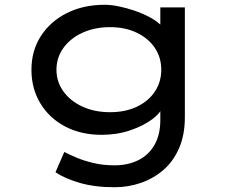

<svg xmlns="http://www.w3.org/2000/svg" viewBox="-20 -556 971 806"><path d="M461 230Q377 230 314 211.5Q251 193 213 167L250 82Q271 93 302 106Q333 119 373 128.5Q413 138 461 138Q518 138 561.5 116Q605 94 629 51.5Q653 9 653 -52V-121L664 -114Q658 -85 620.5 -56.5Q583 -28 527 -9Q471 10 407 10Q320 10 253.5 -25Q187 -60 149.5 -122Q112 -184 112 -263Q112 -343 151.5 -404.5Q191 -466 260.5 -501Q330 -536 420 -536Q445 -536 477.5 -529.5Q510 -523 544 -511.5Q578 -500 608 -484Q638 -468 656.5 -449.5Q675 -431 675 -410L653 -402V-525H756V-64Q756 10 732 65.5Q708 121 666.5 157Q625 193 572 211.5Q519 230 461 230ZM442 -85Q506 -85 554.5 -108Q603 -131 630 -171.5Q657 -212 657 -263Q657 -315 630 -355Q603 -395 554.5 -418.5Q506 -442 442 -442Q377 -442 326 -418.5Q275 -395 246 -354.5Q217 -314 217 -263Q217 -213 246 -172.5Q275 -132 326 -108.5Q377 -85 442 -85Z"/></svg>

Font: Lexend Tera
Style: Regular
Weight: 400
Designer: Bonnie Shaver-Troup, Thomas Jockin
Foundry: Lexend
Version: Version 1.007